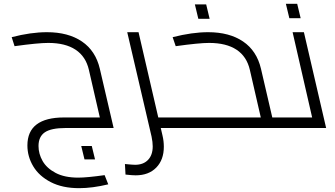

<svg xmlns="http://www.w3.org/2000/svg" viewBox="-20 -668 1749 1002"><path d="M526 246 545 294Q462 314 393 314Q306 314 245 282.5Q184 251 153.5 200Q123 149 123 91Q123 18 171 -18.5Q219 -55 314 -55H501L444 -303Q428 -373 374.5 -408.5Q321 -444 232 -444Q178 -444 56 -427L41 -474Q141 -500 225 -500Q336 -500 407.5 -451.5Q479 -403 501 -309L573 0H323Q247 0 214 22.5Q181 45 181 94Q181 135 202.5 172.5Q224 210 270.5 234.5Q317 259 388 259Q434 259 526 246ZM404 94H459L476 164H421Z M940 -13Q940 0 924 0H819L828 39Q835 68 835 98Q835 166 795.5 206.5Q756 247 688 247Q669 247 635 243L632 188Q672 192 685 192Q728 192 752.5 166.5Q777 141 777 96Q777 74 771 45L644 -500H703L806 -55H911Q926 -55 933 -40Q940 -25 940 -13Z M1534 -13Q1534 0 1518 0H924Q909 0 902.5 -13.5Q896 -27 896 -41Q896 -55 911 -55H1341L1284 -303Q1268 -373 1214.5 -408.5Q1161 -444 1071 -444Q1019 -444 897 -427L881 -474Q983 -500 1066 -500Q1177 -500 1248.5 -451.5Q1320 -403 1342 -309L1401 -55H1506Q1521 -55 1527.5 -40.5Q1534 -26 1534 -13ZM997 -645H1056L1074 -570H1015Z M1682 0H1518Q1503 0 1496.5 -13.5Q1490 -27 1490 -41Q1490 -55 1505 -55H1609L1507 -500H1566ZM1472 -648H1531L1549 -573H1490Z"/></svg>

Font: Cairo Light
Style: Italic
Weight: 300
Italic angle: -13°
Designer: Mohamed Gaber, Accademia di Belle Arti di Urbino and others
Foundry: Kief Type Foundry, Accademia di Belle Arti di Urbino and others
Version: Version 3.011